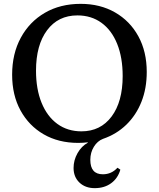

<svg xmlns="http://www.w3.org/2000/svg" viewBox="-20 -726 825 997"><path d="M386 16Q284 16 207 -28.5Q130 -73 86.5 -152.5Q43 -232 43 -338Q43 -447 88 -530Q133 -613 213 -659.5Q293 -706 399 -706Q500 -706 577.5 -661.5Q655 -617 698.5 -537.5Q742 -458 742 -352Q742 -267 714.5 -197.5Q687 -128 636 -78.5Q585 -29 515 -5Q486 6 467.5 36Q449 66 449 104Q449 179 514 179Q559 179 590 145L605 155Q592 200 557 225.5Q522 251 472 251Q423 251 392.5 222Q362 193 362 146Q362 106 382.5 69.5Q403 33 436 15V13Q411 16 386 16ZM403 -44Q502 -44 559.5 -121Q617 -198 617 -331Q617 -427 588.5 -498Q560 -569 507 -607.5Q454 -646 382 -646Q282 -646 224.5 -569Q167 -492 167 -359Q167 -263 196 -192Q225 -121 278 -82.5Q331 -44 403 -44Z"/></svg>

Font: Platypi
Style: Regular
Weight: 400
Designer: David Sargent
Foundry: Bolt Cutter Type
Version: Version 1.200; ttfautohint (v1.8.4.7-5d5b)